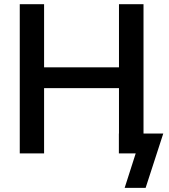

<svg xmlns="http://www.w3.org/2000/svg" viewBox="-20 -739 813 925"><path d="M192.4 0V-314.5H553.2V-95.7H552.7V0H633.8L580.6 166H681.6L766.6 -95.7H671.4V-718.8H553.2V-414.6H192.4V-718.8H75.2V0Z"/></svg>

Font: Winston Medium
Style: Regular
Weight: 500
Designer: Vernon Adams, Kim Jin-seong, David Berlow, Cristiano Sobral
Foundry: The Winston Project Authors
Version: Version 3.004